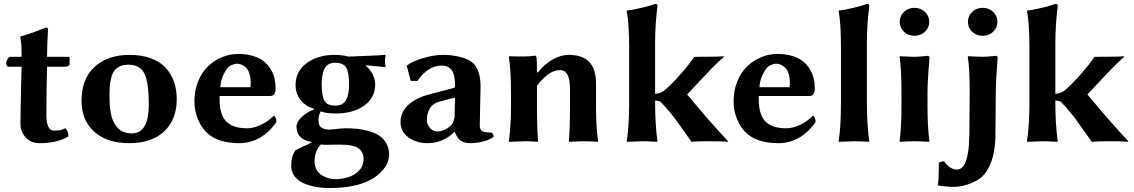

<svg xmlns="http://www.w3.org/2000/svg" viewBox="-20 -718 5763 976"><path d="M23.9 -378.9H89.8L86.9 -261.2C85 -181.2 84 -123.4 84 -87.9C84 -62.2 92.7 -39.5 110.1 -19.8C127.5 -0.1 151.2 9.8 181.2 9.8C240.7 9.8 289.7 -1.8 328.1 -24.9C328.1 -33.4 326.6 -41.5 323.5 -49.3C320.4 -57.1 316.2 -62.7 311 -65.9C300.6 -60.7 291.9 -57.5 284.9 -56.2C277.9 -54.9 267.3 -54.2 252.9 -54.2C240.2 -54.2 230.9 -61.4 224.9 -75.7C218.8 -90 215.8 -108.4 215.8 -130.9C215.8 -184.9 216.1 -231.9 216.8 -272L219.2 -378.9H310.1C315.6 -378.9 321 -380.1 326.2 -382.6C331.4 -385 334 -388.2 334 -392.1V-422.9C334 -427.1 331.4 -429.2 326.2 -429.2H219.2C219.2 -473.1 220.9 -519.4 224.1 -567.9C224.1 -574.7 221 -578.1 214.8 -578.1C151.4 -553.4 108.1 -538.4 85 -533.2L83 -529.8C86.3 -509 88.2 -494.2 88.9 -485.6C89.5 -477 89.8 -458.2 89.8 -429.2H32.2C27.3 -429.2 22.6 -425.3 18.1 -417.5C13.5 -409.7 11.2 -402.2 11.2 -395C11.2 -391.1 12.5 -387.5 14.9 -384C17.3 -380.6 20.3 -378.9 23.9 -378.9Z M394.5 -205.1C394.5 -138.7 416.3 -86.3 459.7 -47.9C503.2 -9.4 562.2 9.8 636.7 9.8C712.6 9.8 771.8 -10.2 814.5 -50C857.1 -89.9 878.4 -144.5 878.4 -213.9C878.4 -246.1 873.8 -275.6 864.5 -302.2C855.2 -328.9 841.1 -352.6 822.3 -373.3C803.4 -394 778.3 -410.1 747.1 -421.6C715.8 -433.2 679.7 -439 638.7 -439C564.8 -439 505.6 -418.8 461.2 -378.4C416.7 -338.1 394.5 -280.3 394.5 -205.1ZM631.3 -389.2C672.4 -389.2 700.1 -373.7 714.6 -342.8C729.1 -311.8 736.3 -259.9 736.3 -187C736.3 -89 707.7 -40 650.4 -40C633.8 -40 619 -42.8 606 -48.3C592.9 -53.9 582.4 -61.8 574.5 -72C566.5 -82.3 559.8 -93.2 554.4 -104.7C549.1 -116.3 545.2 -129.8 542.7 -145.3C540.3 -160.7 538.7 -174.6 537.8 -187C537 -199.4 536.6 -213.1 536.6 -228C536.6 -247.9 537.1 -264.7 538.1 -278.6C539.1 -292.4 541.4 -306.8 545.2 -321.8C548.9 -336.8 554.1 -348.8 560.8 -357.9C567.5 -367 576.7 -374.5 588.6 -380.4C600.5 -386.2 614.7 -389.2 631.3 -389.2Z M1100.1 -274.9C1101.1 -305.2 1111.5 -335.3 1131.3 -365.2C1138.5 -375.7 1147.2 -383.1 1157.5 -387.5C1167.7 -391.8 1176.9 -394 1185.1 -394C1192.5 -394 1200 -392.6 1207.3 -389.6C1214.6 -386.7 1222 -381.9 1229.5 -375.2C1237 -368.6 1243 -358.4 1247.6 -344.7C1252.1 -331.1 1254.4 -314.8 1254.4 -295.9C1254.4 -283.2 1253.7 -276.2 1252.4 -274.9ZM1370.1 -128.9C1350.6 -108.7 1328.6 -93.2 1304.2 -82.3C1279.8 -71.4 1257.5 -65.9 1237.3 -65.9C1216.1 -65.9 1197.7 -68 1181.9 -72C1166.1 -76.1 1151.4 -83.3 1137.9 -93.5C1124.4 -103.8 1114.1 -119 1106.9 -139.2C1099.8 -159.3 1096.2 -184.2 1096.2 -213.9V-230H1352.1C1362.8 -230 1370.4 -233.7 1374.8 -241.2C1379.2 -248.7 1381.3 -257 1381.3 -266.1C1381.3 -284 1379.6 -301.1 1376 -317.4C1372.4 -333.7 1366 -349.6 1356.7 -365.2C1347.4 -380.9 1335.8 -394.4 1321.8 -405.8C1307.8 -417.2 1289.6 -426.4 1267.3 -433.3C1245 -440.3 1219.7 -443.8 1191.4 -443.8C1162.8 -443.8 1135.1 -438.3 1108.4 -427.2C1081.7 -416.2 1057.9 -400.6 1037.1 -380.6C1016.3 -360.6 999.6 -335.1 987.1 -304.2C974.5 -273.3 968.3 -239.3 968.3 -202.1C968.3 -171.9 974.1 -141.9 985.8 -112.3C997.9 -83 1014.3 -58.9 1035.2 -40C1071.6 -6.8 1126 9.8 1198.2 9.8C1233.7 9.8 1267.7 0.7 1300 -17.3C1332.4 -35.4 1360.8 -62.3 1385.3 -98.1C1385.3 -105.6 1383.9 -112.6 1381.1 -119.1C1378.3 -125.7 1374.7 -128.9 1370.1 -128.9Z M1887.2 -289.1C1887.2 -306.6 1882.5 -324.5 1873 -342.8C1863.6 -361 1851.2 -375.3 1835.9 -385.7C1847.3 -385.4 1865 -384 1888.9 -381.6C1912.8 -379.2 1928.9 -377.6 1937 -377L1940.4 -379.9C1938.2 -390.3 1937 -399.4 1937 -407.2C1937 -416.3 1938.2 -425.9 1940.4 -436L1937 -439C1919.1 -437.3 1888.3 -435.7 1844.5 -434.1C1800.7 -432.5 1769.7 -431.2 1751.5 -430.2C1731.6 -436 1707.5 -439 1679.2 -439C1623.5 -439 1576.8 -425 1539.1 -397.2C1501.3 -369.4 1482.4 -332 1482.4 -285.2C1482.4 -242.2 1500.5 -208.2 1536.6 -183.1C1546.4 -176.3 1559.6 -170.2 1576.2 -165L1574.2 -160.2C1551.4 -152.3 1531.2 -140.1 1513.7 -123.3C1496.1 -106.5 1487.3 -90.2 1487.3 -74.2C1487.3 -29.9 1513.7 -3.9 1566.4 3.9C1558.9 8.8 1544.9 15.9 1524.4 25.1C1503.9 34.4 1489.9 41.3 1482.4 45.9C1467.8 64.8 1460.4 90.8 1460.4 124C1460.4 144.9 1466.1 162.9 1477.5 178.2C1488.9 193.5 1504.3 205.3 1523.7 213.6C1543.1 221.9 1563.5 228 1585 231.9C1606.4 235.8 1629.2 237.8 1653.3 237.8C1737 237.8 1804 225.4 1854.5 200.7C1885.1 185.7 1910 166.3 1929.2 142.6C1948.4 118.8 1958 93.9 1958 67.9C1958 46.1 1953.3 26.9 1943.8 10.5C1934.4 -5.9 1922.4 -18.9 1908 -28.3C1893.5 -37.8 1876.1 -45.4 1855.7 -51.3C1835.4 -57.1 1816 -61 1797.6 -63C1779.2 -64.9 1759.8 -65.9 1739.3 -65.9C1722.7 -65.9 1701.7 -64.3 1676.3 -61C1671.1 -60.7 1666.9 -60.3 1663.8 -59.8C1660.7 -59.3 1658.5 -59.1 1657.2 -59.1C1639.6 -59.1 1625.6 -62.3 1615 -68.6C1604.4 -75 1599.1 -87.7 1599.1 -106.9C1599.1 -124.8 1603 -139.8 1610.8 -151.9C1628.1 -144.7 1653.2 -141.1 1686 -141.1C1745.3 -141.1 1793.6 -154.4 1831.1 -180.9C1868.5 -207.4 1887.2 -243.5 1887.2 -289.1ZM1754.4 -288.1C1754.4 -252.3 1748.9 -225.5 1738 -207.8C1727.1 -190 1709.8 -181.2 1686 -181.2C1657.1 -181.2 1638 -189.4 1628.9 -205.8C1619.8 -222.2 1615.2 -250.3 1615.2 -290C1615.2 -325.2 1620.4 -352.1 1630.6 -370.8C1640.9 -389.6 1658.4 -398.9 1683.1 -398.9C1711.8 -398.9 1730.8 -390.5 1740.2 -373.8C1749.7 -357 1754.4 -328.5 1754.4 -288.1ZM1611.3 16.1C1619.8 17.4 1627.4 18.1 1634.3 18.1C1645.3 18.1 1658.9 17.9 1675 17.6C1691.2 17.3 1700.8 17.1 1704.1 17.1C1717.8 17.1 1729.4 17.4 1739 18.1C1748.6 18.7 1759.5 20.4 1771.7 23.2C1783.9 26 1793.8 29.9 1801.3 34.9C1808.8 40 1815.1 47.2 1820.3 56.6C1825.5 66.1 1828.1 77.5 1828.1 90.8C1828.1 121.1 1814.5 145.7 1787.1 164.6C1759.8 183.4 1724.4 192.9 1681.2 192.9C1671.7 192.9 1661.5 191.3 1650.6 188.2C1639.7 185.1 1628.7 180.4 1617.7 174.1C1606.6 167.7 1597.4 158.4 1590.1 146.2C1582.8 134 1579.1 120 1579.1 104C1579.1 67.5 1589.8 38.2 1611.3 16.1Z M2293 -222.2 2291 -128.9C2291 -122.1 2289.4 -113.8 2286.1 -104C2282.9 -94.2 2279.5 -87.6 2275.9 -84C2253.1 -61.2 2228.5 -49.8 2202.1 -49.8C2187.8 -49.8 2175.5 -55.8 2165.3 -67.9C2155 -79.9 2149.9 -92.9 2149.9 -106.9C2149.9 -116.7 2150.9 -126.1 2152.8 -135.3C2154.8 -144.4 2158 -153.4 2162.4 -162.4C2166.7 -171.3 2173.3 -179.2 2181.9 -186C2190.5 -192.9 2200.8 -197.9 2212.9 -201.2ZM2418.9 -80.1C2418.9 -91.1 2419.6 -126.1 2420.9 -185.1C2422.2 -244 2422.9 -274.6 2422.9 -276.9C2422.9 -334.5 2409.5 -375.2 2382.8 -398.9C2368.2 -411.9 2346.3 -422 2317.1 -429C2288 -436 2259.9 -439.3 2232.9 -439C2199.4 -439 2164 -433.1 2126.7 -421.4C2089.4 -409.7 2064.1 -397.9 2050.8 -386.2L2047.9 -381.8L2067.9 -307.1L2101.1 -306.2C2118.3 -331.2 2137.5 -350.6 2158.7 -364.3C2179.9 -377.9 2201.7 -384.8 2224.1 -384.8C2247.2 -384.8 2264.5 -377.1 2275.9 -361.8C2287.3 -346.5 2293 -320.3 2293 -283.2C2293 -276.4 2291 -272.3 2287.1 -271L2169.9 -240.2C2121.4 -228.5 2083.7 -210.4 2056.6 -185.8C2029.6 -161.2 2016.1 -132 2016.1 -98.1C2016.1 -65.3 2029.6 -39.1 2056.6 -19.5C2083.7 0 2115.7 9.8 2152.8 9.8C2205.9 9.8 2251.6 -9.4 2290 -47.9H2292C2299.2 -27.3 2308.8 -12.6 2320.8 -3.7C2332.8 5.3 2349.6 9.8 2371.1 9.8C2392.6 9.8 2414.2 7 2436 1.5C2457.8 -4.1 2475.7 -12.2 2489.7 -22.9C2488.1 -33 2484.9 -40 2480 -43.9C2457.5 -43.9 2441.7 -46.1 2432.6 -50.5C2423.5 -54.9 2418.9 -64.8 2418.9 -80.1Z M3009.8 -180.2V-291C3009.8 -342.4 2998.1 -380 2974.9 -403.6C2951.6 -427.2 2916.8 -439 2870.6 -439C2844.2 -439 2817.1 -431.2 2789.1 -415.5C2761.1 -399.9 2735.8 -377.8 2713.4 -349.1L2709.5 -352.1C2709.5 -393.1 2708.8 -417.3 2707.5 -424.8C2706.5 -431.6 2703.6 -435.1 2698.7 -435.1C2672.4 -430.5 2628.9 -429.5 2568.4 -432.1L2566.4 -429.2C2573.9 -388.5 2577.6 -323.7 2577.6 -234.9V-180.2C2577.6 -108.6 2573.9 -48.5 2566.4 0L2568.4 2.9L2650.4 0C2673.2 0 2693.8 1 2712.4 2.9L2715.3 0C2711.4 -45.6 2709.5 -105.6 2709.5 -180.2V-282.2C2750.2 -335.3 2788.9 -361.8 2825.7 -361.8C2860.2 -361.8 2877.4 -330.9 2877.4 -269V-180.2C2877.4 -95.5 2875.5 -35.5 2871.6 0L2873.5 2.9L2940.4 0C2963.2 0 2989.3 1 3018.6 2.9L3020.5 0C3013.3 -46.5 3009.8 -106.6 3009.8 -180.2Z M3178.2 -200.2C3178.2 -119.5 3174.2 -52.7 3166 0L3167 2.9L3244.1 0C3266.9 0 3292.3 1 3320.3 2.9L3322.3 0C3314.1 -56 3310.1 -122.7 3310.1 -200.2V-207C3324.4 -206.4 3334.5 -203.5 3340.3 -198.2C3356 -182 3370.4 -165.9 3383.5 -149.9C3396.7 -134 3406.9 -121.1 3414.1 -111.3L3451.7 -58.6L3495.1 2.9C3510.4 1 3537.1 0 3575.2 0C3635.7 0 3670.4 1 3679.2 2.9L3681.2 0C3619.6 -65.1 3550.3 -144.4 3473.1 -237.8C3479 -243.7 3495 -260.7 3521 -289.1L3595.7 -368.2C3619.5 -392.6 3641 -412.9 3660.2 -429.2L3658.2 -432.1C3645.5 -430.2 3595.9 -429.2 3509.3 -429.2C3488.1 -398.3 3461.9 -365.6 3430.7 -331.1C3399.7 -296.5 3374.2 -271.5 3354 -255.9C3343.6 -247.7 3328.9 -242.8 3310.1 -241.2V-500C3310.1 -561.2 3314.1 -623.9 3322.3 -688C3322.3 -694.8 3318.5 -698.2 3311 -698.2C3296.7 -692.7 3273.9 -686.1 3242.7 -678.5C3211.4 -670.8 3186.5 -666.3 3168 -665L3166 -662.1C3174.2 -617.8 3178.2 -555.2 3178.2 -474.1Z M3840.8 -274.9C3841.8 -305.2 3852.2 -335.3 3872.1 -365.2C3879.2 -375.7 3887.9 -383.1 3898.2 -387.5C3908.4 -391.8 3917.6 -394 3925.8 -394C3933.3 -394 3940.7 -392.6 3948 -389.6C3955.3 -386.7 3962.7 -381.9 3970.2 -375.2C3977.7 -368.6 3983.7 -358.4 3988.3 -344.7C3992.8 -331.1 3995.1 -314.8 3995.1 -295.9C3995.1 -283.2 3994.5 -276.2 3993.2 -274.9ZM4110.8 -128.9C4091.3 -108.7 4069.3 -93.2 4044.9 -82.3C4020.5 -71.4 3998.2 -65.9 3978 -65.9C3956.9 -65.9 3938.4 -68 3922.6 -72C3906.8 -76.1 3892.2 -83.3 3878.7 -93.5C3865.2 -103.8 3854.8 -119 3847.7 -139.2C3840.5 -159.3 3836.9 -184.2 3836.9 -213.9V-230H4092.8C4103.5 -230 4111.1 -233.7 4115.5 -241.2C4119.9 -248.7 4122.1 -257 4122.1 -266.1C4122.1 -284 4120.3 -301.1 4116.7 -317.4C4113.1 -333.7 4106.7 -349.6 4097.4 -365.2C4088.1 -380.9 4076.5 -394.4 4062.5 -405.8C4048.5 -417.2 4030.4 -426.4 4008.1 -433.3C3985.8 -440.3 3960.4 -443.8 3932.1 -443.8C3903.5 -443.8 3875.8 -438.3 3849.1 -427.2C3822.4 -416.2 3798.7 -400.6 3777.8 -380.6C3757 -360.6 3740.3 -335.1 3727.8 -304.2C3715.3 -273.3 3709 -239.3 3709 -202.1C3709 -171.9 3714.8 -141.9 3726.6 -112.3C3738.6 -83 3755 -58.9 3775.9 -40C3812.3 -6.8 3866.7 9.8 3939 9.8C3974.4 9.8 4008.4 0.7 4040.8 -17.3C4073.2 -35.4 4101.6 -62.3 4126 -98.1C4126 -105.6 4124.6 -112.6 4121.8 -119.1C4119.1 -125.7 4115.4 -128.9 4110.8 -128.9Z M4254.9 -200.2C4254.9 -117.2 4251 -50.5 4243.2 0L4244.1 2.9L4320.8 0C4343.6 0 4369 1 4397 2.9L4398.9 0C4390.8 -56 4386.7 -122.7 4386.7 -200.2V-500C4386.7 -561.2 4390.8 -623.9 4398.9 -688C4398.9 -694.8 4395.3 -698.2 4388.2 -698.2C4373.9 -692.7 4351.1 -686.1 4319.8 -678.5C4288.6 -670.8 4263.7 -666.3 4245.1 -665L4243.2 -662.1C4251 -619.8 4254.9 -557.1 4254.9 -474.1Z M4553.7 -606.9C4553.7 -587.1 4560.9 -570.3 4575.2 -556.6C4589.5 -543 4607.3 -536.1 4628.4 -536.1C4649.6 -536.1 4667.4 -543 4681.9 -556.6C4696.4 -570.3 4703.6 -587.1 4703.6 -606.9C4703.6 -626.8 4696.4 -643.6 4681.9 -657.5C4667.4 -671.3 4649.6 -678.2 4628.4 -678.2C4607.6 -678.2 4589.9 -671.4 4575.4 -657.7C4561 -644 4553.7 -627.1 4553.7 -606.9ZM4562.5 -234.9V-180.2C4562.5 -105.3 4559.2 -45.2 4552.7 0L4554.7 2.9C4584.6 1 4609.2 0 4628.4 0C4648.3 0 4673 1 4702.6 2.9L4704.6 0C4698.1 -47.5 4694.8 -107.6 4694.8 -180.2V-246.1C4694.8 -283.2 4698.1 -342.4 4704.6 -423.8C4704.6 -430.7 4701.7 -434.1 4695.8 -434.1C4664.2 -430.8 4641.1 -429.2 4626.5 -429.2C4616.4 -429.2 4602.9 -429.7 4586.2 -430.7C4569.4 -431.6 4559.2 -432.1 4555.7 -432.1L4552.7 -428.2C4559.2 -392.4 4562.5 -328 4562.5 -234.9Z M4900.4 -606.9C4900.4 -587.1 4907.6 -570.3 4921.9 -556.6C4936.2 -543 4953.9 -536.1 4975.1 -536.1C4996.3 -536.1 5014.1 -543 5028.6 -556.6C5043.1 -570.3 5050.3 -587.1 5050.3 -606.9C5050.3 -626.8 5043.1 -643.6 5028.6 -657.5C5014.1 -671.3 4996.3 -678.2 4975.1 -678.2C4954.3 -678.2 4936.6 -671.4 4922.1 -657.7C4907.6 -644 4900.4 -627.1 4900.4 -606.9ZM4909.2 -234.9 4908.2 -116.2V-90.3C4908.2 -73.1 4908 -55.3 4907.5 -37.1C4907 -18.9 4906.2 -1.1 4905.3 16.1C4904.3 33.4 4902.3 49.7 4899.4 65.2C4896.5 80.6 4892.8 94.2 4888.4 106C4884 117.7 4877.9 127 4870.1 133.8C4862.3 140.6 4853.4 144 4843.3 144C4830.9 144 4818.5 139.5 4806.2 130.4C4793.8 121.3 4784.8 111.5 4779.3 101.1L4752.4 107.9C4752.4 170.1 4750.7 207.8 4747.1 221.2L4748 224.1C4751.3 225.7 4762.5 227.5 4781.5 229.2C4800.5 231 4815.4 231.9 4826.2 231.9C4857.1 231.9 4888.3 225.3 4919.9 211.9C4951.8 198.6 4975.6 180.7 4991.2 158.2C5023.1 112.6 5039.4 50.3 5040 -28.8L5042 -246.1C5042.3 -292 5045.4 -351.2 5051.3 -423.8C5051.3 -430.7 5048.2 -434.1 5042 -434.1C5010.4 -430.8 4987.5 -429.2 4973.1 -429.2C4963.1 -429.2 4949.6 -429.7 4932.9 -430.7C4916.1 -431.6 4905.9 -432.1 4902.3 -432.1L4899.4 -428.2C4906.6 -389.2 4909.8 -324.7 4909.2 -234.9Z M5212.9 -200.2C5212.9 -119.5 5208.8 -52.7 5200.7 0L5201.7 2.9L5278.8 0C5301.6 0 5327 1 5355 2.9L5356.9 0C5348.8 -56 5344.7 -122.7 5344.7 -200.2V-207C5359 -206.4 5369.1 -203.5 5375 -198.2C5390.6 -182 5405 -165.9 5418.2 -149.9C5431.4 -134 5441.6 -121.1 5448.7 -111.3L5486.3 -58.6L5529.8 2.9C5545.1 1 5571.8 0 5609.9 0C5670.4 0 5705.1 1 5713.9 2.9L5715.8 0C5654.3 -65.1 5585 -144.4 5507.8 -237.8C5513.7 -243.7 5529.6 -260.7 5555.7 -289.1L5630.4 -368.2C5654.1 -392.6 5675.6 -412.9 5694.8 -429.2L5692.9 -432.1C5680.2 -430.2 5630.5 -429.2 5543.9 -429.2C5522.8 -398.3 5496.6 -365.6 5465.3 -331.1C5434.4 -296.5 5408.9 -271.5 5388.7 -255.9C5378.3 -247.7 5363.6 -242.8 5344.7 -241.2V-500C5344.7 -561.2 5348.8 -623.9 5356.9 -688C5356.9 -694.8 5353.2 -698.2 5345.7 -698.2C5331.4 -692.7 5308.6 -686.1 5277.3 -678.5C5246.1 -670.8 5221.2 -666.3 5202.6 -665L5200.7 -662.1C5208.8 -617.8 5212.9 -555.2 5212.9 -474.1Z"/></svg>

Font: Linux Biolinum G
Style: Bold
Weight: 700
Designer: Philipp H. Poll
Foundry: Philipp H. Poll
Version: Version 1.1.0